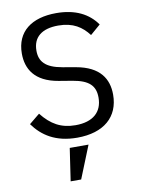

<svg xmlns="http://www.w3.org/2000/svg" viewBox="-102 -778 804 1097"><g transform="rotate(-10 300.0 -229.5)"><path d="M298 12C453 12 542 -66 542 -195C542 -286 497 -362 360 -386L285 -399C186 -416 154 -456 154 -518C154 -597 207 -638 301 -638C388 -638 438 -603 477 -552L536 -603C489 -670 413 -710 302 -710C160 -710 69 -644 69 -516C69 -428 112 -349 249 -326L327 -313C422 -297 457 -261 457 -193C457 -109 402 -60 301 -60C217 -60 160 -93 106 -161L45 -111C97 -39 173 12 298 12ZM217 251H278L354 62H245Z"/></g></svg>

Font: IBM Plex Mono
Style: Regular
Weight: 400
Monospace: yes
Designer: Mike Abbink, Paul van der Laan, Pieter van Rosmalen
Foundry: Bold Monday
Version: Version 2.004